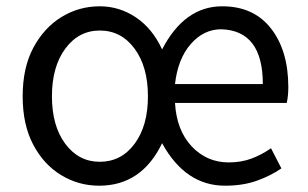

<svg xmlns="http://www.w3.org/2000/svg" viewBox="-20 -577 977 610"><path d="M295 13Q230 13 174.5 -20.5Q119 -54 85.5 -117.5Q52 -181 52 -271Q52 -362 86 -425.5Q120 -489 175.5 -523Q231 -557 297 -557Q359 -557 411.5 -522Q464 -487 495 -420Q566 -557 686 -557Q786 -557 841 -486.5Q896 -416 896 -300Q896 -272 891 -250H536Q541 -163 589 -112Q637 -61 707 -61Q746 -61 778.5 -73Q811 -85 841 -106L874 -42Q839 -18 795 -2.5Q751 13 695 13Q569 13 495 -122Q430 13 295 13ZM297 -63Q365 -63 407.5 -120Q450 -177 450 -271Q450 -365 407.5 -422.5Q365 -480 297 -480Q230 -480 187.5 -422.5Q145 -365 145 -271Q145 -177 187.5 -120Q230 -63 297 -63ZM536 -310H815Q815 -480 683 -484Q627 -484 586 -437Q545 -390 536 -310Z"/></svg>

Font: Gothic Nguyen
Style: Regular
Weight: 400
Designer: MORI Takayuki
Version: Version 1.220;July 21, 2023;FontCreator 14.0.0.2814 64-bit